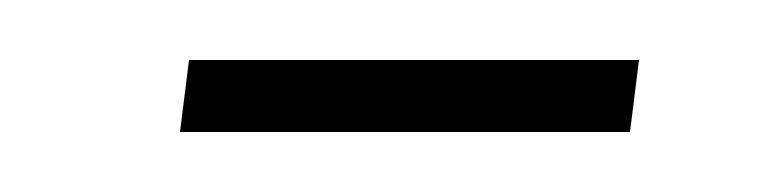

<svg xmlns="http://www.w3.org/2000/svg" viewBox="-20 -44 259 64"><path d="M190 0 193 -24H43L40 0Z"/></svg>

Font: Noto Sans Arabic Condensed Thin
Style: Regular
Weight: 250
Width: 3
Designer: Nadine Chahine
Foundry: Monotype Imaging Inc.
Version: 1.001